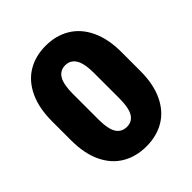

<svg xmlns="http://www.w3.org/2000/svg" viewBox="-201 -848 984 984"><g transform="rotate(-45 291.0 -356.0)"><path d="M292 9.8Q216.8 9.8 159.9 -23.9Q103 -57.6 71.5 -124Q40 -190.4 40 -286.1V-423.3Q40 -519 71.5 -585.9Q103 -652.8 159.4 -686.8Q215.8 -720.7 291 -720.7Q365.2 -720.7 422.1 -686.5Q479 -652.3 510.7 -585.4Q542.5 -518.6 542.5 -423.3V-286.1Q542.5 -190.9 511 -124.3Q479.5 -57.6 422.9 -23.9Q366.2 9.8 292 9.8ZM291 -579.1Q253.4 -579.1 234.1 -548.1Q214.8 -517.1 214.8 -445.3V-265.1Q214.8 -191.9 234.4 -161.9Q253.9 -131.8 292 -131.8Q328.6 -131.8 347.9 -162.1Q367.2 -192.4 367.2 -265.1V-445.3Q367.2 -516.6 347.4 -547.9Q327.6 -579.1 291 -579.1Z"/></g></svg>

Font: Heebo Black
Style: Regular
Weight: 900
Designer: Oded Ezer
Foundry: Meir Sadan
Version: Version 2.001; ttfautohint (v1.5.14-ce02) -l 8 -r 50 -G 200 